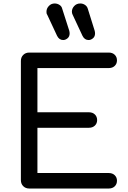

<svg xmlns="http://www.w3.org/2000/svg" viewBox="-20 -1083 737 1103"><path d="M148 0Q127 0 113.5 -13.5Q100 -27 100 -48V-733Q100 -754 113.5 -767.5Q127 -781 148 -781H605Q626 -781 639 -768.5Q652 -756 652 -736Q652 -717 639 -704.5Q626 -692 605 -692H195V-438H491Q512 -438 525 -425.5Q538 -413 538 -393Q538 -374 525 -361.5Q512 -349 491 -349H195V-89H605Q626 -89 639 -76.5Q652 -64 652 -45Q652 -25 639 -12.5Q626 0 605 0ZM489 -853Q466 -853 454 -877L397 -999Q393 -1007 393 -1016Q393 -1034 406.5 -1048.5Q420 -1063 441 -1063Q456 -1063 468 -1055Q480 -1047 484 -1034L524 -906Q526 -898 526 -891Q526 -873 514 -863Q502 -853 489 -853ZM343 -853Q320 -853 308 -877L251 -999Q248 -1003 247.5 -1007.5Q247 -1012 247 -1016Q247 -1034 260.5 -1048.5Q274 -1063 294 -1063Q309 -1063 321.5 -1055Q334 -1047 337 -1034L378 -906Q379 -902 379.5 -898Q380 -894 380 -891Q380 -873 368 -863Q356 -853 343 -853Z"/></svg>

Font: Comfortaa SemiBold
Style: Regular
Weight: 600
Designer: Johan Aakerlund
Foundry: Johan Aakerlund
Version: Version 3.104; ttfautohint (v1.8.1.43-b0c9)